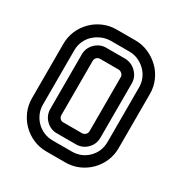

<svg xmlns="http://www.w3.org/2000/svg" viewBox="-140 -682 747 787"><g transform="rotate(30 233.0 -288.5)"><path d="M278 -577Q309 -577 338 -564.5Q367 -552 389.5 -530.5Q412 -509 425 -479.5Q438 -450 438 -417V-160Q438 -127 425.5 -98Q413 -69 391 -47Q369 -25 340 -12.5Q311 0 278 0H188Q155 0 126 -12.5Q97 -25 75 -47Q53 -69 40.5 -98Q28 -127 28 -160V-417Q28 -450 40.5 -479Q53 -508 75 -530Q97 -552 126 -564.5Q155 -577 188 -577ZM188 -439Q180 -439 173.5 -432.5Q167 -426 167 -417V-160Q167 -152 172.5 -145Q178 -138 188 -138H278Q286 -138 293 -144.5Q300 -151 300 -160V-417Q300 -425 293.5 -431.5Q287 -438 278 -439ZM188 -525Q165 -524 145.5 -515Q126 -506 111.5 -492Q97 -478 88.5 -458.5Q80 -439 80 -417V-160Q80 -137 88.5 -117.5Q97 -98 111.5 -83.5Q126 -69 145.5 -60.5Q165 -52 188 -52H278Q324 -52 355 -83Q386 -114 386 -160V-417Q386 -440 377.5 -459.5Q369 -479 354 -493.5Q339 -508 319.5 -516.5Q300 -525 278 -525ZM278 -491Q309 -490 330.5 -468Q352 -446 352 -417V-160Q352 -129 330.5 -107.5Q309 -86 278 -86H188Q158 -86 136.5 -107.5Q115 -129 115 -160V-417Q115 -448 137 -469.5Q159 -491 188 -491Z"/></g></svg>

Font: Aurach Bi
Style: Regular
Weight: 400
Designer: Peter Wiegel
Foundry: Peter Wiegel
Version: Version 1.002